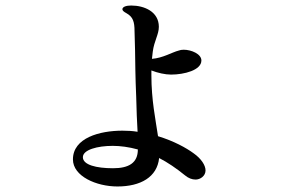

<svg xmlns="http://www.w3.org/2000/svg" viewBox="-20 -639 1040 695"><path d="M681 -84C654 -104 608 -129 552 -146C543 -207 528 -277 528 -366V-384C551 -375 578 -369 599 -369C647 -369 709 -385 709 -420C709 -444 672 -459 645 -459C638 -459 632 -458 627 -456C603 -450 570 -429 530 -426L533 -452C538 -491 555 -514 555 -542C555 -597 502 -619 455 -619C438 -619 424 -615 423 -606C423 -601 427 -597 438 -591C461 -578 467 -561 467 -526C468 -491 470 -425 470 -383C470 -364 472 -315 473 -289C474 -237 476 -199 478 -162C460 -165 442 -166 423 -166C341 -166 244 -140 244 -62C244 -1 329 36 405 36C489 36 549 2 556 -67C587 -51 618 -30 650 -4C662 6 675 11 688 11C705 11 724 -2 724 -22C724 -41 708 -65 681 -84ZM389 -30C329 -30 280 -42 280 -70C280 -97 333 -111 388 -111C415 -111 446 -107 479 -98C479 -49 446 -30 389 -30Z"/></svg>

Font: Shippori Mincho OTF
Style: Bold
Weight: 800
Designer: FONTDASU
Foundry: FONTDASU / Google Inc. / but / Adobe
Version: Version 3.300;hotconv 1.0.109;makeotfexe 2.5.65596